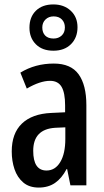

<svg xmlns="http://www.w3.org/2000/svg" viewBox="-20 -837 470 867"><path d="M223 -550Q300 -550 335 -501.5Q370 -453 370 -362V0H298L283 -74H281Q259 -32 228.5 -11Q198 10 155 10Q112 10 85 -13Q58 -36 45.5 -73Q33 -110 33 -153Q33 -235 79 -279Q125 -323 211 -327L274 -330V-361Q274 -418 258 -445Q242 -472 206 -472Q161 -472 101 -437L72 -509Q139 -550 223 -550ZM230 -260Q130 -254 130 -156Q130 -67 190 -67Q229 -67 252 -105Q275 -143 275 -210V-262ZM221 -608Q171 -608 142 -637Q113 -666 113 -712Q113 -760 142 -788.5Q171 -817 221 -817Q269 -817 299.5 -788.5Q330 -760 330 -714Q330 -667 300.5 -637.5Q271 -608 221 -608ZM222 -663Q244 -663 258.5 -676.5Q273 -690 273 -713Q273 -735 259.5 -749Q246 -763 222 -763Q200 -763 185.5 -749Q171 -735 171 -713Q171 -690 184 -676.5Q197 -663 222 -663Z"/></svg>

Font: Noto Sans Ethiopic ExtraCondensed Medium
Style: Regular
Weight: 500
Width: 2
Designer: Monotype Design Team
Foundry: Monotype Imaging Inc.
Version: Version 2.102; ttfautohint (v1.8.4.7-5d5b)